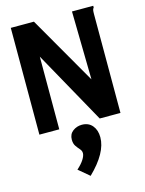

<svg xmlns="http://www.w3.org/2000/svg" viewBox="-134 -703 819 1082"><g transform="rotate(-15 275.0 -162.0)"><path d="M38 -623H173L402 -225L395 -623H519V-613Q514 -607 512.5 -600Q511 -593 511 -576V0H390L154 -424V0H38ZM257 299 194 246Q221 222 234.5 200.5Q248 179 248 164Q248 150 237.5 138.5Q227 127 217 112.5Q207 98 207 75Q207 43 230 25.5Q253 8 283 8Q322 8 344 34.5Q366 61 366 103Q366 193 257 299Z"/></g></svg>

Font: Inconsolata SemiExpanded ExtraBold
Style: Regular
Weight: 800
Width: 6
Monospace: yes
Designer: Raph Levien, Cyreal, Brenton Simpson
Foundry: Raph Levien, Cyreal, Google
Version: Version 3.001; ttfautohint (v1.8.2.53-6de2)